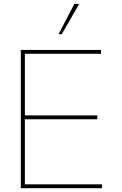

<svg xmlns="http://www.w3.org/2000/svg" viewBox="-20 -997 645 1017"><path d="M306.6 -815.4H290L374 -976.6H399.9ZM90.3 0V-732.4H515.1V-711.9H111.8V-385.7H495.1V-365.2H111.8V-20.5H520V0Z"/></svg>

Font: Kumbh Sans Thin
Style: Regular
Weight: 250
Version: Version 1.004